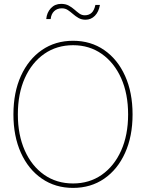

<svg xmlns="http://www.w3.org/2000/svg" viewBox="-20 -942 738 971"><path d="M349.6 8.3Q259.8 8.3 191.7 -38.6Q123.5 -85.4 85.7 -169.2Q47.9 -252.9 47.9 -363.3Q47.9 -474.6 85.9 -558.3Q124 -642.1 191.9 -689Q259.8 -735.8 349.6 -735.8Q439 -735.8 506.8 -689Q574.7 -642.1 612.5 -558.3Q650.4 -474.6 650.4 -363.3Q650.4 -252.4 612.5 -168.7Q574.7 -85 506.8 -38.3Q439 8.3 349.6 8.3ZM349.6 -14.2Q432.1 -14.2 494.9 -58.1Q557.6 -102.1 592.8 -180.7Q627.9 -259.3 627.9 -363.3Q627.9 -467.8 592.8 -546.4Q557.6 -625 494.9 -669.2Q432.1 -713.4 349.6 -713.4Q267.1 -713.4 204.1 -669.7Q141.1 -626 105.7 -547.4Q70.3 -468.8 70.3 -363.3Q70.3 -259.8 105.2 -181.2Q140.1 -102.5 203.1 -58.3Q266.1 -14.2 349.6 -14.2ZM412.6 -842.3Q392.1 -842.3 377 -851.1Q361.8 -859.9 349.1 -871.1Q336.4 -882.3 323.2 -891.1Q310.1 -899.9 293 -899.9Q269 -899.9 253.9 -885.5Q238.8 -871.1 236.3 -845.7H213.9Q216.8 -878.9 237.3 -900.6Q257.8 -922.4 289.1 -922.4Q312 -922.4 327.9 -913.6Q343.8 -904.8 356.4 -893.6Q369.1 -882.3 381.3 -873.5Q393.6 -864.7 408.7 -864.7Q429.7 -864.7 443.1 -877Q456.5 -889.2 462.4 -917H485.4Q479.5 -882.3 460 -862.3Q440.4 -842.3 412.6 -842.3Z"/></svg>

Font: Inter 28pt Thin
Style: Regular
Weight: 250
Designer: Rasmus Andersson
Foundry: rsms
Version: Version 4.001;git-66647c0bb